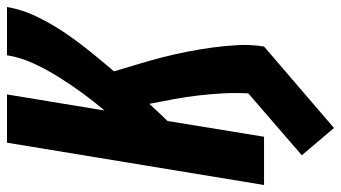

<svg xmlns="http://www.w3.org/2000/svg" viewBox="-233 -542 975 549"><g transform="rotate(-90 254.5 -267.5)"><path d="M163 200 85 108 262 -45Q264 -81 262 -117Q260 -153 256 -188Q252 -223 245.5 -258Q239 -293 232 -328Q220 -315 208 -302Q196 -289 183 -276L138 0H0L121 -735H259L213 -456Q240 -488 264 -521Q288 -554 309.5 -588.5Q331 -623 348 -660Q365 -697 371 -735H509Q502 -693 482.5 -652Q463 -611 437.5 -573Q412 -535 383 -499Q354 -463 325 -429Q335 -395 345.5 -360.5Q356 -326 365 -291Q374 -256 381 -220.5Q388 -185 393 -148.5Q398 -112 400 -75Q402 -38 396 0Z"/></g></svg>

Font: Iosevka Term Curly Hv Obl
Style: Regular
Weight: 900
Italic angle: -9°
Designer: Belleve Invis
Foundry: Belleve Invis
Version: Version 32.3.0